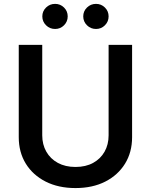

<svg xmlns="http://www.w3.org/2000/svg" viewBox="-20 -959 778 990"><path d="M369.1 10.7Q281.2 10.7 215.3 -22.7Q149.4 -56.2 113 -115.2Q76.7 -174.3 76.7 -251.5V-727.5H197.8V-261.2Q197.8 -213.9 218.8 -177Q239.7 -140.1 278.3 -119.1Q316.9 -98.1 369.1 -98.1Q421.9 -98.1 460.2 -119.1Q498.5 -140.1 519.3 -177Q540 -213.9 540 -261.2V-727.5H661.1V-251.5Q661.1 -174.3 624.8 -115.2Q588.4 -56.2 522.9 -22.7Q457.5 10.7 369.1 10.7ZM475.1 -809.6Q447.8 -809.6 428.5 -828.6Q409.2 -847.7 409.2 -874.5Q409.2 -901.4 428.5 -920.2Q447.8 -939 475.1 -939Q502 -939 521 -920.2Q540 -901.4 540 -874.5Q540 -847.7 521 -828.6Q502 -809.6 475.1 -809.6ZM264.2 -809.6Q236.8 -809.6 217.5 -828.6Q198.2 -847.7 198.2 -874.5Q198.2 -901.4 217.5 -920.2Q236.8 -939 264.2 -939Q291 -939 310.1 -920.2Q329.1 -901.4 329.1 -874.5Q329.1 -847.7 310.1 -828.6Q291 -809.6 264.2 -809.6Z"/></svg>

Font: Inter Cardless
Style: Medium
Weight: 500
Designer: Rasmus Andersson
Foundry: rsms
Version: Version 4.001;git-9221beed3